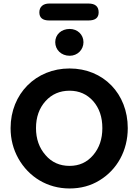

<svg xmlns="http://www.w3.org/2000/svg" viewBox="-20 -1052 784 1088"><path d="M481 -936C520 -936 539 -951 539 -982C539 -1015 520 -1032 481 -1032H259C224 -1032 203 -1013 203 -982C203 -951 222 -936 259 -936ZM375 -736C419 -736 453 -770 453 -813C453 -856 419 -888 375 -888C327 -888 293 -856 293 -813C293 -770 327 -736 375 -736ZM374 16C437 16 494 1 544 -30C643 -90 704 -198 704 -326C704 -521 566 -664 374 -664C184 -664 40 -521 40 -326C40 -263 55 -206 84 -154C143 -49 249 16 374 16ZM374 -112C319 -112 273 -132 238 -173C202 -214 184 -265 184 -326C184 -388 202 -439 238 -479C273 -518 319 -538 374 -538C429 -538 473 -518 508 -479C543 -439 560 -388 560 -326C560 -265 543 -214 508 -173C473 -132 429 -112 374 -112Z"/></svg>

Font: Dongle
Style: Bold
Weight: 700
Designer: Yanghee Ryu
Foundry: Yanghee Ryu
Version: Version 2.000